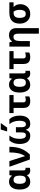

<svg xmlns="http://www.w3.org/2000/svg" viewBox="2012 -2828 1056 5121"><g transform="rotate(-90 2540.5 -268.0)"><path d="M249 10Q152 10 98.5 -66.5Q45 -143 45 -271Q45 -411 102 -483.5Q159 -556 254 -556Q312 -556 350 -533.5Q388 -511 412 -476H416L429 -546H555V-173Q555 -139 567.5 -127Q580 -115 596 -115Q603 -115 612 -117Q621 -119 625 -120V-3Q618 1 596.5 5.5Q575 10 558 10Q508 10 477 -8Q446 -26 429 -72H419Q397 -38 354 -14Q311 10 249 10ZM304 -107Q366 -107 391 -145.5Q416 -184 416 -266V-272Q416 -352 391.5 -393.5Q367 -435 302 -435Q197 -435 197 -270Q197 -107 304 -107Z M847 0 652 -546H805L901 -243Q909 -221 919 -186.5Q929 -152 935 -132H939Q989 -207 1012 -305.5Q1035 -404 1035 -546H1185Q1185 -438 1167 -345.5Q1149 -253 1104.5 -168.5Q1060 -84 981 0Z M1480 10Q1407 10 1358 -25Q1309 -60 1284.5 -122.5Q1260 -185 1260 -265Q1260 -365 1287.5 -435Q1315 -505 1355 -546H1488Q1451 -506 1424 -436Q1397 -366 1397 -270Q1397 -197 1419.5 -151.5Q1442 -106 1492 -106Q1537 -106 1553.5 -138Q1570 -170 1570 -228V-372H1707V-228Q1707 -170 1723.5 -138Q1740 -106 1785 -106Q1835 -106 1857.5 -151.5Q1880 -197 1880 -268Q1880 -361 1856 -430.5Q1832 -500 1789 -546H1922Q1967 -499 1992 -431Q2017 -363 2017 -265Q2017 -185 1992.5 -122.5Q1968 -60 1919 -25Q1870 10 1797 10Q1733 10 1696.5 -19Q1660 -48 1641 -103H1636Q1617 -48 1580.5 -19Q1544 10 1480 10ZM1598 -606V-619L1645 -776H1812V-766L1698 -606Z M2402 10Q2351 10 2310.5 -6Q2270 -22 2246 -61.5Q2222 -101 2222 -171V-434H2085V-546H2565V-434H2371V-171Q2371 -140 2389 -124.5Q2407 -109 2436 -109Q2461 -109 2484 -114Q2507 -119 2530 -126V-15Q2508 -5 2474.5 2.5Q2441 10 2402 10Z M2836 10Q2739 10 2685.5 -66.5Q2632 -143 2632 -271Q2632 -411 2689 -483.5Q2746 -556 2841 -556Q2899 -556 2937 -533.5Q2975 -511 2999 -476H3003L3016 -546H3142V-173Q3142 -139 3154.5 -127Q3167 -115 3183 -115Q3190 -115 3199 -117Q3208 -119 3212 -120V-3Q3205 1 3183.5 5.5Q3162 10 3145 10Q3095 10 3064 -8Q3033 -26 3016 -72H3006Q2984 -38 2941 -14Q2898 10 2836 10ZM2891 -107Q2953 -107 2978 -145.5Q3003 -184 3003 -266V-272Q3003 -352 2978.5 -393.5Q2954 -435 2889 -435Q2784 -435 2784 -270Q2784 -107 2891 -107Z M3574 10Q3523 10 3482.5 -6Q3442 -22 3418 -61.5Q3394 -101 3394 -171V-434H3257V-546H3737V-434H3543V-171Q3543 -140 3561 -124.5Q3579 -109 3608 -109Q3633 -109 3656 -114Q3679 -119 3702 -126V-15Q3680 -5 3646.5 2.5Q3613 10 3574 10Z M4202 240V-319Q4202 -437 4117 -437Q4054 -437 4030 -390.5Q4006 -344 4006 -257V0H3857V-546H3971L3991 -476H3999Q4025 -518 4067 -537Q4109 -556 4160 -556Q4246 -556 4298.5 -508.5Q4351 -461 4351 -356V240Z M4729 10Q4650 10 4592 -26Q4534 -62 4502.5 -124.5Q4471 -187 4471 -266Q4471 -367 4506.5 -428.5Q4542 -490 4606 -518.5Q4670 -547 4755 -547H5039V-434H4914Q4954 -396 4971.5 -352Q4989 -308 4989 -252Q4989 -208 4974 -162Q4959 -116 4927.5 -77Q4896 -38 4846.5 -14Q4797 10 4729 10ZM4731 -110Q4790 -110 4814 -155Q4838 -200 4838 -265Q4838 -386 4786 -434H4759Q4718 -434 4687 -419Q4656 -404 4639.5 -367.5Q4623 -331 4623 -266Q4623 -196 4647 -153Q4671 -110 4731 -110Z"/></g></svg>

Font: RS Noto Sans
Style: Bold
Weight: 700
Designer: Monotype Design Team
Foundry: Monotype Imaging Inc.
Version: Version 3.10